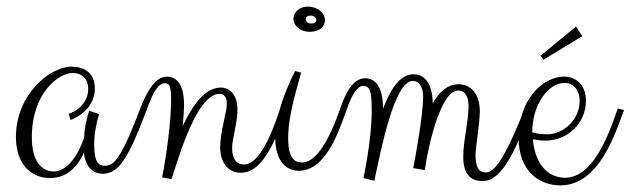

<svg xmlns="http://www.w3.org/2000/svg" viewBox="-20 -566 1902 579"><path d="M403 -239C351 -102 327 -66 298 -66C273 -66 264 -82 264 -133C264 -165 273 -205 279 -222L249 -232C239 -203 234 -173 234 -152C216 -98 183 -49 142 -49C102 -49 76 -85 76 -152C76 -287 158 -346 199 -346C226 -346 246 -329 246 -298C246 -243 191 -223 187 -223L193 -204C213 -212 266 -239 266 -299C266 -349 231 -365 195 -365C132 -365 28 -282 28 -153C28 -68 77 -29 130 -29C180 -29 212 -60 233 -105C238 -62 261 -42 290 -42C338 -42 368 -90 422 -234Z M422 -234C438 -278 454 -315 478 -315C492 -315 496 -304 496 -264C496 -206 484 -108 469 -31L497 -26C506 -44 566 -283 642 -283C656 -283 664 -273 664 -253C664 -227 644 -170 644 -122C644 -79 665 -45 706 -45C780 -45 817 -165 844 -234L825 -239C817 -218 774 -70 716 -70C692 -70 680 -88 680 -120C680 -148 696 -193 696 -236C696 -289 664 -302 647 -302C609 -302 572 -272 531 -186C533 -208 535 -232 535 -251C535 -324 502 -335 484 -335C447 -335 423 -289 403 -239Z M881 -51C965 -51 1003 -175 1025 -234L1006 -239C990 -193 947 -76 891 -76C868 -76 849 -89 849 -150C849 -223 880 -314 888 -347L870 -352C826 -266 810 -195 810 -151C810 -84 840 -51 881 -51ZM960 -506C960 -524 941 -546 908 -546C885 -546 865 -531 865 -509C865 -488 886 -470 914 -470C940 -470 960 -483 960 -506ZM934 -506C934 -500 929 -495 919 -495C909 -495 902 -501 902 -508C902 -515 908 -519 917 -519C928 -519 934 -512 934 -506Z M1025 -234C1042 -284 1059 -307 1075 -307C1096 -307 1101 -289 1101 -232C1101 -143 1076 -29 1076 -29L1109 -21C1128 -109 1168 -322 1225 -322C1245 -322 1256 -302 1256 -275C1256 -214 1227 -60 1226 -59L1261 -53C1273 -139 1312 -293 1361 -293C1387 -293 1393 -268 1393 -244C1393 -202 1377 -141 1377 -94C1377 -41 1398 -20 1436 -20C1502 -20 1545 -144 1582 -234L1563 -239C1522 -140 1482 -46 1446 -46C1422 -46 1414 -63 1414 -101C1414 -115 1427 -202 1427 -229C1427 -291 1393 -312 1362 -312C1330 -312 1303 -288 1285 -254C1284 -323 1254 -342 1228 -342C1193 -342 1164 -313 1135 -238C1135 -305 1111 -330 1082 -330C1050 -330 1027 -300 1006 -239Z M1670 -7C1789 -7 1837 -170 1862 -234L1843 -239C1819 -170 1772 -30 1684 -30C1637 -30 1594 -65 1587 -146C1597 -144 1611 -142 1626 -142C1688 -142 1747 -191 1747 -263C1747 -305 1721 -335 1681 -335C1618 -335 1544 -267 1544 -150C1544 -53 1603 -7 1670 -7ZM1682 -316C1712 -316 1728 -291 1728 -262C1728 -203 1677 -161 1631 -161C1609 -161 1593 -164 1585 -167C1585 -251 1634 -316 1682 -316ZM1717 -486 1610 -398 1619 -386 1736 -457Z"/></svg>

Font: Clicker Script
Style: Regular
Weight: 400
Designer: Astigmatic (AOETI)
Foundry: Astigmatic (AOETI)
Version: Version 1.000